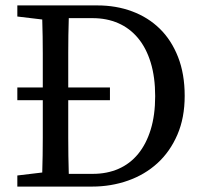

<svg xmlns="http://www.w3.org/2000/svg" viewBox="-20 -689 749 709"><path d="M323 -47Q375 -47 417.5 -65.5Q460 -84 490 -120.5Q520 -157 536.5 -210.5Q553 -264 553 -334Q553 -404 536.5 -458Q520 -512 489.5 -548.5Q459 -585 416.5 -603.5Q374 -622 322 -622H234Q232 -559 232 -495Q232 -431 232 -366H386V-319H232Q232 -247 232 -180Q232 -113 234 -47ZM340 -669Q409 -669 468 -647Q527 -625 570 -583Q613 -541 637.5 -478.5Q662 -416 662 -335Q662 -254 635 -191.5Q608 -129 561.5 -86.5Q515 -44 452.5 -22Q390 0 320 0H44V-41L136 -52Q138 -115 138 -181Q138 -247 138 -319H44V-366H138Q138 -429 138 -491.5Q138 -554 136 -617L44 -628V-669Z"/></svg>

Font: SourceSerifPro
Style: Book
Weight: 400
Designer: Frank Grießhammer
Foundry: Adobe Systems Incorporated
Version: Version 1.014;PS Version 1.0;hotconv 1.0.73;makeotf.lib2.5.5